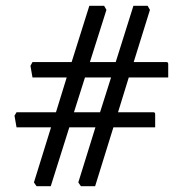

<svg xmlns="http://www.w3.org/2000/svg" viewBox="-20 -690 633 662"><path d="M106 -48 97 -61 156 -251H37L30 -291L37 -303H173L210 -423H92L85 -463L92 -476H227L288 -670H339L347 -656L290 -476H379L440 -670H489L497 -656L441 -476H554Q560 -476 560 -469V-423H424L387 -303H509Q515 -303 515 -296V-251H371L308 -48H259L250 -61L309 -251H219L155 -48ZM235 -303H325L363 -423H273Z"/></svg>

Font: Kreon Light Light
Style: Regular
Weight: 300
Version: Version 2.002